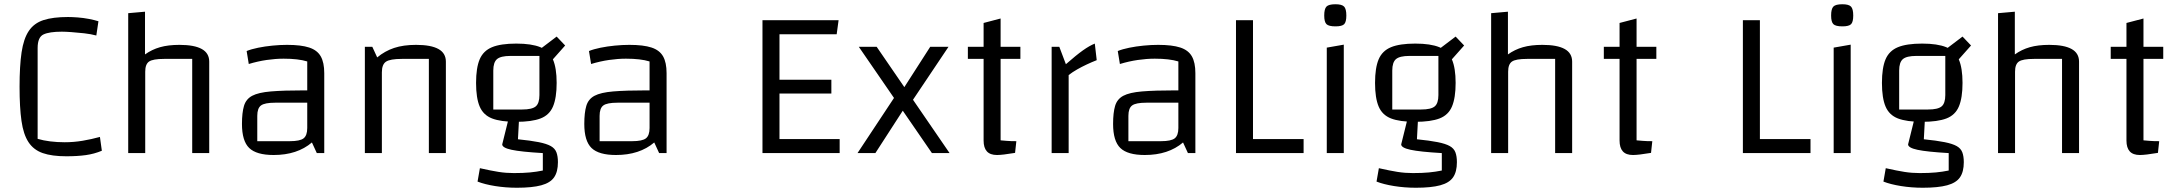

<svg xmlns="http://www.w3.org/2000/svg" viewBox="-20 -720 10243 903"><path d="M459 -11Q423 4 383.5 9.5Q344 15 292 15Q224 15 181 0Q138 -15 114 -51.5Q90 -88 81 -151.5Q72 -215 72 -312Q72 -410 81.5 -474Q91 -538 115.5 -574.5Q140 -611 184.5 -625.5Q229 -640 300 -640Q319 -640 345.5 -638Q372 -636 398 -631Q424 -626 443 -620L433 -553Q407 -560 375.5 -563.5Q344 -567 315.5 -569Q287 -571 271 -571Q212 -571 184.5 -558Q157 -545 157 -494V-67Q184 -59 216.5 -55Q249 -51 284 -51Q327 -51 368.5 -58Q410 -65 450 -76Z M583 0V-658L662 -665V-464Q694 -487 732.5 -498Q771 -509 824 -509Q894 -509 929 -489.5Q964 -470 964 -430V0H884V-443H752Q699 -443 681 -430.5Q663 -418 663 -383V0Z M1267 9Q1186 9 1152 -24Q1118 -57 1118 -137Q1118 -190 1127.5 -222Q1137 -254 1166 -269.5Q1195 -285 1254 -290Q1313 -295 1413 -295H1455V-237H1274Q1225 -237 1207.5 -224Q1190 -211 1190 -175V-56H1343Q1391 -56 1408 -69.5Q1425 -83 1425 -118V-431Q1383 -444 1314 -444Q1276 -444 1234.5 -438Q1193 -432 1150 -419L1140 -480Q1162 -489 1194 -495.5Q1226 -502 1261.5 -505.5Q1297 -509 1330 -509Q1396 -509 1434 -496.5Q1472 -484 1488.5 -455Q1505 -426 1505 -376V0H1470L1447 -50Q1378 9 1267 9Z M1696 0V-500H1731L1754 -450Q1790 -480 1833.5 -494.5Q1877 -509 1937 -509Q2007 -509 2042 -489.5Q2077 -470 2077 -430V0H1997V-443H1870Q1815 -443 1795.5 -430Q1776 -417 1776 -380V0Z M2408 -147Q2335 -147 2294 -163Q2253 -179 2236 -219Q2219 -259 2219 -330Q2219 -401 2236 -441Q2253 -481 2294 -498Q2335 -515 2408 -515Q2480 -515 2521.5 -498Q2563 -481 2580.5 -440.5Q2598 -400 2598 -330Q2598 -260 2581 -219.5Q2564 -179 2522.5 -163Q2481 -147 2408 -147ZM2300 -205H2436Q2482 -205 2499.5 -219.5Q2517 -234 2517 -273V-457H2381Q2335 -457 2317.5 -442Q2300 -427 2300 -388ZM2604 43Q2604 88 2586 114Q2568 140 2525.5 151.5Q2483 163 2411 163Q2358 163 2308.5 155Q2259 147 2226 134L2237 71Q2290 83 2325 88.5Q2360 94 2397 94Q2441 94 2472.5 91Q2504 88 2533 82V0Q2430 -6 2386 -15.5Q2342 -25 2342 -41L2371 -158H2421L2416 -65Q2476 -59 2513.5 -51.5Q2551 -44 2570.5 -33Q2590 -22 2597 -3.5Q2604 15 2604 43ZM2567 -426 2515 -485 2598 -548 2638 -506Z M2877 9Q2796 9 2762 -24Q2728 -57 2728 -137Q2728 -190 2737.5 -222Q2747 -254 2776 -269.5Q2805 -285 2864 -290Q2923 -295 3023 -295H3065V-237H2884Q2835 -237 2817.5 -224Q2800 -211 2800 -175V-56H2953Q3001 -56 3018 -69.5Q3035 -83 3035 -118V-431Q2993 -444 2924 -444Q2886 -444 2844.5 -438Q2803 -432 2760 -419L2750 -480Q2772 -489 2804 -495.5Q2836 -502 2871.5 -505.5Q2907 -509 2940 -509Q3006 -509 3044 -496.5Q3082 -484 3098.5 -455Q3115 -426 3115 -376V0H3080L3057 -50Q2988 9 2877 9Z M3646 -280V-66H3929V0H3566V-625H3924L3915 -559H3646V-345H3890V-280Z M4363 0 4019 -500H4103L4446 0ZM4013 0 4189 -266 4236 -215 4097 0ZM4264 -236 4217 -285 4355 -500H4441Z M4669 9Q4637 9 4621.5 -8Q4606 -25 4606 -59V-612L4686 -633V-60Q4699 -59 4715.5 -57.5Q4732 -56 4760 -56L4754 -1Q4724 4 4703 6.5Q4682 9 4669 9ZM4532 -443V-500H4779V-443Z M4962 -500 4993 -418Q5042 -461 5073 -483Q5104 -505 5129 -515L5138 -437Q5115 -428 5091.5 -417Q5068 -406 5046 -393.5Q5024 -381 5006 -367V0H4926V-500Z M5364 9Q5283 9 5249 -24Q5215 -57 5215 -137Q5215 -190 5224.5 -222Q5234 -254 5263 -269.5Q5292 -285 5351 -290Q5410 -295 5510 -295H5552V-237H5371Q5322 -237 5304.5 -224Q5287 -211 5287 -175V-56H5440Q5488 -56 5505 -69.5Q5522 -83 5522 -118V-431Q5480 -444 5411 -444Q5373 -444 5331.5 -438Q5290 -432 5247 -419L5237 -480Q5259 -489 5291 -495.5Q5323 -502 5358.5 -505.5Q5394 -509 5427 -509Q5493 -509 5531 -496.5Q5569 -484 5585.5 -455Q5602 -426 5602 -376V0H5567L5544 -50Q5475 9 5364 9Z M5793 0V-625H5873V-66H6111V0Z M6220 -496 6300 -510V0H6220ZM6261 -596Q6229 -596 6218.5 -606.5Q6208 -617 6208 -647Q6208 -678 6218.5 -689Q6229 -700 6261 -700Q6291 -700 6301.5 -689Q6312 -678 6312 -647Q6312 -617 6302 -606.5Q6292 -596 6261 -596Z M6636 -147Q6563 -147 6522 -163Q6481 -179 6464 -219Q6447 -259 6447 -330Q6447 -401 6464 -441Q6481 -481 6522 -498Q6563 -515 6636 -515Q6708 -515 6749.5 -498Q6791 -481 6808.5 -440.5Q6826 -400 6826 -330Q6826 -260 6809 -219.5Q6792 -179 6750.5 -163Q6709 -147 6636 -147ZM6528 -205H6664Q6710 -205 6727.5 -219.5Q6745 -234 6745 -273V-457H6609Q6563 -457 6545.5 -442Q6528 -427 6528 -388ZM6832 43Q6832 88 6814 114Q6796 140 6753.5 151.5Q6711 163 6639 163Q6586 163 6536.5 155Q6487 147 6454 134L6465 71Q6518 83 6553 88.5Q6588 94 6625 94Q6669 94 6700.5 91Q6732 88 6761 82V0Q6658 -6 6614 -15.5Q6570 -25 6570 -41L6599 -158H6649L6644 -65Q6704 -59 6741.5 -51.5Q6779 -44 6798.5 -33Q6818 -22 6825 -3.5Q6832 15 6832 43ZM6795 -426 6743 -485 6826 -548 6866 -506Z M6993 0V-658L7072 -665V-464Q7104 -487 7142.5 -498Q7181 -509 7234 -509Q7304 -509 7339 -489.5Q7374 -470 7374 -430V0H7294V-443H7162Q7109 -443 7091 -430.5Q7073 -418 7073 -383V0Z M7660 9Q7628 9 7612.5 -8Q7597 -25 7597 -59V-612L7677 -633V-60Q7690 -59 7706.5 -57.5Q7723 -56 7751 -56L7745 -1Q7715 4 7694 6.5Q7673 9 7660 9ZM7523 -443V-500H7770V-443Z M8177 0V-625H8257V-66H8495V0Z M8604 -496 8684 -510V0H8604ZM8645 -596Q8613 -596 8602.5 -606.5Q8592 -617 8592 -647Q8592 -678 8602.5 -689Q8613 -700 8645 -700Q8675 -700 8685.5 -689Q8696 -678 8696 -647Q8696 -617 8686 -606.5Q8676 -596 8645 -596Z M9020 -147Q8947 -147 8906 -163Q8865 -179 8848 -219Q8831 -259 8831 -330Q8831 -401 8848 -441Q8865 -481 8906 -498Q8947 -515 9020 -515Q9092 -515 9133.5 -498Q9175 -481 9192.5 -440.5Q9210 -400 9210 -330Q9210 -260 9193 -219.5Q9176 -179 9134.5 -163Q9093 -147 9020 -147ZM8912 -205H9048Q9094 -205 9111.5 -219.5Q9129 -234 9129 -273V-457H8993Q8947 -457 8929.5 -442Q8912 -427 8912 -388ZM9216 43Q9216 88 9198 114Q9180 140 9137.5 151.5Q9095 163 9023 163Q8970 163 8920.5 155Q8871 147 8838 134L8849 71Q8902 83 8937 88.5Q8972 94 9009 94Q9053 94 9084.5 91Q9116 88 9145 82V0Q9042 -6 8998 -15.5Q8954 -25 8954 -41L8983 -158H9033L9028 -65Q9088 -59 9125.5 -51.5Q9163 -44 9182.5 -33Q9202 -22 9209 -3.5Q9216 15 9216 43ZM9179 -426 9127 -485 9210 -548 9250 -506Z M9377 0V-658L9456 -665V-464Q9488 -487 9526.5 -498Q9565 -509 9618 -509Q9688 -509 9723 -489.5Q9758 -470 9758 -430V0H9678V-443H9546Q9493 -443 9475 -430.5Q9457 -418 9457 -383V0Z M10044 9Q10012 9 9996.5 -8Q9981 -25 9981 -59V-612L10061 -633V-60Q10074 -59 10090.5 -57.5Q10107 -56 10135 -56L10129 -1Q10099 4 10078 6.5Q10057 9 10044 9ZM9907 -443V-500H10154V-443Z"/></svg>

Font: Changa ExtraLight Light
Style: Regular
Weight: 300
Version: Version 3.002; ttfautohint (v1.8.2)